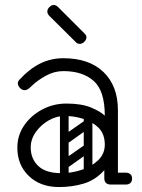

<svg xmlns="http://www.w3.org/2000/svg" viewBox="-20 -745 573 775"><path d="M403 -24Q403 -29 406 -34Q409 -39 413 -43Q415 -45 420.5 -46.5Q426 -48 437 -48H488Q500 -48 507 -41Q513 -36 513 -24Q513 -13 507 -7Q500 0 488 0H437Q416 0 412 -7Q405 -11 403 -24ZM218 10Q143 10 96.5 -34.5Q50 -79 50 -149Q50 -198 77 -238Q104 -278 149.5 -302.5Q195 -327 248 -327Q309 -327 347.5 -311Q386 -295 403 -278Q403 -379 358 -418.5Q313 -458 236 -458Q199 -458 165.5 -439.5Q132 -421 110 -400Q99 -389 92.5 -385Q86 -381 80 -381Q67 -381 58 -393Q52 -401 52 -409Q52 -417 60 -425Q99 -467 142 -488.5Q185 -510 236 -510Q340 -510 398 -454Q456 -398 456 -300V-26Q456 0 428 0Q401 0 401 -26V-58Q365 -18 318 -4Q271 10 218 10ZM228 -46Q268 -46 308.5 -59Q349 -72 376 -98Q403 -124 403 -161Q403 -204 378 -229Q353 -254 315.5 -265.5Q278 -277 241 -277Q208 -277 176.5 -259Q145 -241 124.5 -212Q104 -183 104 -150Q104 -104 134.5 -75Q165 -46 228 -46ZM235 -78Q225 -93 239 -102L316 -156Q331 -166 340 -152Q351 -137 337 -128L260 -73Q254 -69 247 -70Q240 -71 235 -78ZM235 -176Q225 -191 239 -200L316 -254Q331 -264 340 -250Q351 -235 337 -226L260 -171Q254 -167 247 -168Q240 -169 235 -176ZM335 -17Q318 -17 318 -34V-287Q318 -304 335 -304Q353 -304 353 -288V-35Q353 -17 335 -17ZM239 -17Q222 -17 222 -34V-287Q222 -304 239 -304Q257 -304 257 -288V-35Q257 -17 239 -17ZM287 -574 180 -680Q171 -689 171 -698Q171 -708 179 -716Q188 -725 197 -725Q206 -725 215 -716L322 -609Q329 -602 329 -594Q329 -585 320 -576Q312 -568 302 -568Q293 -568 287 -574Z"/></svg>

Font: Agu Display Uzo
Style: Regular
Weight: 400
Version: Version 1.103